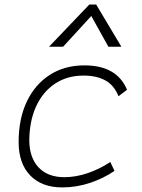

<svg xmlns="http://www.w3.org/2000/svg" viewBox="-20 -815 626 845"><path d="M263.2 -35.2Q314.5 -35.2 367.4 -53.5Q420.4 -71.8 465.3 -102.1L483.9 -63Q436.5 -30.3 376.7 -10.3Q316.9 9.8 253.9 9.8Q163.6 9.8 112.8 -43Q62 -95.7 62 -189.9Q62 -292 97.9 -367.7Q133.8 -443.4 199 -485.4Q264.2 -527.3 351.6 -527.3Q494.6 -527.3 539.1 -419.9L501.5 -391.6Q481.9 -440.4 443.1 -461.4Q404.3 -482.4 347.7 -482.4Q275.9 -482.4 222.2 -446.8Q168.5 -411.1 138.9 -346.7Q109.4 -282.2 108.9 -195.8Q109.9 -120.1 150.4 -77.6Q190.9 -35.2 263.2 -35.2ZM403.3 -794.9 514.2 -609.4H457L381.8 -744.6L257.8 -609.4H195.8L373 -794.9Z"/></svg>

Font: Cascadia Mono ExtraLight
Style: Italic
Weight: 200
Italic angle: -10°
Monospace: yes
Designer: Aaron Bell
Foundry: Saja Typeworks
Version: Version 2404.023; ttfautohint (v1.8.4)